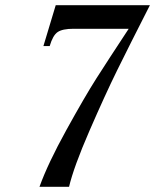

<svg xmlns="http://www.w3.org/2000/svg" viewBox="-20 -714 596 734"><path d="M244 0H131Q163 -89 234 -217.5Q305 -346 348 -413.5Q391 -481 472 -604H261Q219 -604 200.5 -591.5Q182 -579 170 -538H146L193 -694H553Q474 -539 428 -445.5Q382 -352 322 -214Q262 -76 244 0Z"/></svg>

Font: Justus
Style: Italic
Weight: 400
Italic angle: -12°
Version: Version 001.001